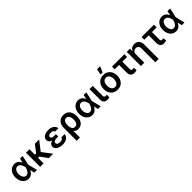

<svg xmlns="http://www.w3.org/2000/svg" viewBox="550 -2902 5228 5228"><g transform="rotate(-45 3163.5 -288.0)"><path d="M275.9 11.2Q208 10.7 155 -25.4Q102.1 -61.5 72.8 -126.2Q43.5 -190.9 43.5 -272.9Q43.5 -396 110.6 -474.4Q177.7 -552.7 279.3 -552.7Q346.2 -552.7 393.3 -516.6Q440.4 -480.5 465.3 -417.5H467.8L494.6 -545.4H597.2L536.6 -272.9L604.5 0H500.5L470.7 -128.4H468.3Q442.9 -64 394.8 -26.1Q346.7 11.7 275.9 11.2ZM437 -272.9V-273.9Q432.1 -297.9 425.5 -319.3Q418.9 -340.8 407 -365.2Q395 -389.6 380.4 -407Q365.7 -424.3 343.8 -435.8Q321.8 -447.3 295.9 -447.3Q238.8 -447.3 204.3 -398.7Q169.9 -350.1 169.9 -272.9Q169.9 -195.8 203.4 -145.8Q236.8 -95.7 290.5 -95.7Q320.8 -95.7 346.9 -113Q373 -130.4 390.6 -158.2Q408.2 -186 419.4 -214.4Q430.7 -242.7 437 -271.5Z M856.9 -545.4V-335.4H907.7L1066.4 -545.4H1231.9L1021 -272.9L1229.5 0H1060.5L906.2 -211.9H856.9V0H724.1V-545.4Z M1701.7 -158.2H1827.1Q1823.7 -106 1791 -67.4Q1758.3 -28.8 1706.5 -9.5Q1654.8 9.8 1590.8 9.8Q1485.8 9.8 1417 -33.7Q1348.1 -77.1 1347.7 -148.4Q1348.1 -192.4 1376.2 -226.1Q1404.3 -259.8 1464.8 -274.9Q1410.2 -290 1383.8 -322.5Q1357.4 -355 1356.9 -394Q1357.4 -468.3 1421.4 -510.5Q1485.4 -552.7 1589.8 -552.7Q1686.5 -552.7 1749.3 -509.5Q1812 -466.3 1818.4 -391.1H1691.4Q1686.5 -421.4 1658.2 -437.5Q1629.9 -453.6 1584.5 -453.6Q1537.1 -453.6 1509.8 -434.6Q1482.4 -415.5 1481.9 -386.2Q1482.4 -357.9 1508.8 -341.6Q1535.2 -325.2 1583.5 -325.2H1656.7V-233.9H1583.5Q1536.1 -233.9 1504.9 -213.9Q1473.6 -193.8 1473.6 -159.7Q1473.6 -128.9 1504.2 -109.1Q1534.7 -89.4 1586.9 -89.4Q1689 -89.4 1701.7 -158.2Z M1929.7 203.1V-285.6Q1929.7 -414.6 1994.1 -483.6Q2058.6 -552.7 2168 -552.7Q2229 -552.7 2275.6 -530.8Q2322.3 -508.8 2350.8 -469Q2379.4 -429.2 2393.6 -377.4Q2407.7 -325.7 2407.7 -262.7V-252.9Q2408.2 -134.3 2349.4 -62.3Q2290.5 9.8 2189.9 9.8Q2103.5 9.8 2054.7 -52.2L2055.7 203.1ZM2053.7 -245.6Q2054.7 -218.3 2060.5 -193.8Q2066.4 -169.4 2078.6 -146.2Q2090.8 -123 2113.8 -109.4Q2136.7 -95.7 2167.5 -95.7Q2197.8 -95.7 2220.5 -108.6Q2243.2 -121.6 2255.9 -144.5Q2268.6 -167.5 2274.7 -194.3Q2280.8 -221.2 2280.8 -252.9V-262.7Q2280.8 -314.9 2269.8 -354.2Q2258.8 -393.6 2232.2 -418.5Q2205.6 -443.4 2165.5 -443.4Q2136.2 -443.4 2114 -429.7Q2091.8 -416 2078.9 -392.3Q2065.9 -368.7 2059.8 -339.6Q2053.7 -310.5 2053.7 -276.9Z M2727.1 11.2Q2659.2 10.7 2606.2 -25.4Q2553.2 -61.5 2523.9 -126.2Q2494.6 -190.9 2494.6 -272.9Q2494.6 -396 2561.8 -474.4Q2628.9 -552.7 2730.5 -552.7Q2797.4 -552.7 2844.5 -516.6Q2891.6 -480.5 2916.5 -417.5H2918.9L2945.8 -545.4H3048.3L2987.8 -272.9L3055.7 0H2951.7L2921.9 -128.4H2919.4Q2894 -64 2845.9 -26.1Q2797.9 11.7 2727.1 11.2ZM2888.2 -272.9V-273.9Q2883.3 -297.9 2876.7 -319.3Q2870.1 -340.8 2858.2 -365.2Q2846.2 -389.6 2831.5 -407Q2816.9 -424.3 2794.9 -435.8Q2772.9 -447.3 2747.1 -447.3Q2689.9 -447.3 2655.5 -398.7Q2621.1 -350.1 2621.1 -272.9Q2621.1 -195.8 2654.5 -145.8Q2688 -95.7 2741.7 -95.7Q2772 -95.7 2798.1 -113Q2824.2 -130.4 2841.8 -158.2Q2859.4 -186 2870.6 -214.4Q2881.8 -242.7 2888.2 -271.5Z M3170.9 -545.4H3296.4L3295.4 -158.7Q3295.9 -126.5 3310.8 -114.5Q3325.7 -102.5 3354.5 -102.5Q3374.5 -102.5 3396.5 -106.9V-6.3Q3359.4 6.3 3313.5 6.3Q3170.9 6.3 3170.9 -147Z M3665 -613.3 3698.2 -781.2H3818.8L3743.7 -613.3ZM3443.8 -270.5Q3443.8 -397.9 3515.1 -475.3Q3586.4 -552.7 3705.6 -552.7Q3824.7 -552.7 3895.8 -475.3Q3966.8 -397.9 3966.8 -270.5Q3966.8 -143.6 3895.8 -66.4Q3824.7 10.7 3705.6 10.7Q3586.4 10.7 3515.1 -66.4Q3443.8 -143.6 3443.8 -270.5ZM3706.1 -92.3Q3768.6 -92.3 3802.5 -142.6Q3836.4 -192.9 3836.4 -271Q3836.4 -349.6 3802.5 -400.1Q3768.6 -450.7 3706.1 -450.7Q3642.6 -450.7 3608.4 -400.1Q3574.2 -349.6 3574.2 -271Q3574.2 -192.4 3608.4 -142.3Q3642.6 -92.3 3706.1 -92.3Z M4513.7 -545.4V-440.9H4332V-154.3Q4332 -120.6 4345 -108.9Q4357.9 -97.2 4381.3 -97.2Q4400.9 -97.2 4429.2 -106.9L4446.3 -9.8Q4409.2 9.8 4353 9.8Q4206.1 9.8 4206.1 -156.2V-440.9H4036.6V-545.4Z M4734.4 -319.8V0H4605.5V-545.4H4728.5V-452.6H4734.9Q4754.4 -499.5 4796.1 -526.1Q4837.9 -552.7 4897.5 -552.7Q4983.4 -552.7 5033.9 -498.3Q5084.5 -443.8 5084.5 -347.2V204.6H4955.6V-327.6Q4955.6 -381.8 4927.5 -412.8Q4899.4 -443.8 4849.6 -443.8Q4798.3 -443.8 4766.4 -410.6Q4734.4 -377.4 4734.4 -319.8Z M5653.3 -545.4V-440.9H5471.7V-154.3Q5471.7 -120.6 5484.6 -108.9Q5497.6 -97.2 5521 -97.2Q5540.5 -97.2 5568.8 -106.9L5585.9 -9.8Q5548.8 9.8 5492.7 9.8Q5345.7 9.8 5345.7 -156.2V-440.9H5176.3V-545.4Z M5955.1 11.2Q5887.2 10.7 5834.2 -25.4Q5781.2 -61.5 5752 -126.2Q5722.7 -190.9 5722.7 -272.9Q5722.7 -396 5789.8 -474.4Q5856.9 -552.7 5958.5 -552.7Q6025.4 -552.7 6072.5 -516.6Q6119.6 -480.5 6144.5 -417.5H6147L6173.8 -545.4H6276.4L6215.8 -272.9L6283.7 0H6179.7L6149.9 -128.4H6147.5Q6122.1 -64 6074 -26.1Q6025.9 11.7 5955.1 11.2ZM6116.2 -272.9V-273.9Q6111.3 -297.9 6104.7 -319.3Q6098.1 -340.8 6086.2 -365.2Q6074.2 -389.6 6059.6 -407Q6044.9 -424.3 6022.9 -435.8Q6001 -447.3 5975.1 -447.3Q5918 -447.3 5883.5 -398.7Q5849.1 -350.1 5849.1 -272.9Q5849.1 -195.8 5882.6 -145.8Q5916 -95.7 5969.7 -95.7Q6000 -95.7 6026.1 -113Q6052.2 -130.4 6069.8 -158.2Q6087.4 -186 6098.6 -214.4Q6109.9 -242.7 6116.2 -271.5Z"/></g></svg>

Font: Interop SemBd
Style: Regular
Weight: 600
Designer: Rasmus Andersson, Google, Jang Haemin
Foundry: jhaemin
Version: Version 1.007